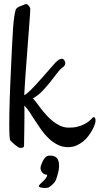

<svg xmlns="http://www.w3.org/2000/svg" viewBox="-20 -702 493 951"><path d="M129.9 -659.2Q130.4 -657.7 129.4 -642.6Q128.4 -627.4 126.7 -603Q125 -578.6 122.6 -546.9Q120.1 -515.1 117.4 -480.2Q114.7 -445.3 112.1 -408.9Q109.4 -372.6 106.9 -339.4Q104.5 -306.2 102.8 -277.8Q101.1 -249.5 100.1 -230Q110.4 -235.8 124.8 -249.3Q139.2 -262.7 155 -279.8Q170.9 -296.9 187.5 -315.7Q204.1 -334.5 218.8 -351.3Q233.4 -368.2 245.1 -381.3Q256.8 -394.5 263.2 -399.9Q272 -407.2 278.1 -409.4Q284.2 -411.6 288.3 -410.9Q292.5 -410.2 295.2 -407.5Q297.9 -404.8 299.8 -401.9Q301.3 -398.9 302.5 -395Q303.7 -391.1 303.2 -386.5Q302.7 -381.8 299.6 -377Q296.4 -372.1 289.1 -367.2Q276.4 -357.9 261.5 -338.1Q246.6 -318.4 228.5 -295.4Q210.4 -272.5 189.2 -250.5Q168 -228.5 143.1 -214.8Q150.4 -207.5 160.4 -193.8Q170.4 -180.2 182.9 -164.1Q195.3 -147.9 210.2 -131.3Q225.1 -114.7 242.4 -101.1Q259.8 -87.4 279.3 -78.6Q298.8 -69.8 320.8 -69.8Q344.7 -69.3 364 -74.5Q383.3 -79.6 397.5 -86.9Q411.6 -94.2 420.7 -101.6Q429.7 -108.9 433.1 -112.8Q441.9 -125 448 -120.6Q454.1 -116.2 453.1 -101.1Q452.6 -95.2 448.5 -83.3Q444.3 -71.3 436.5 -57.1Q428.7 -43 417.5 -28.1Q406.2 -13.2 391.4 -1Q376.5 11.2 357.7 19Q338.9 26.9 316.9 26.9Q288.6 26.9 264.9 14.6Q241.2 2.4 221.2 -16.6Q201.2 -35.6 184.3 -59.3Q167.5 -83 152.8 -106Q138.2 -128.9 125.2 -148.4Q112.3 -168 100.1 -179.2Q101.1 -171.4 101.1 -163.3Q101.1 -155.3 101.1 -147Q101.1 -121.6 100.8 -93.5Q100.6 -65.4 100.1 -41.5Q99.6 -17.6 99.4 -0.7Q99.1 16.1 99.1 19Q99.1 26.4 93.5 28.6Q87.9 30.8 82 30.8Q76.7 30.8 69.1 26.1Q61.5 21.5 54.2 15.4Q46.9 9.3 40.3 2.9Q33.7 -3.4 30.8 -6.8Q28.3 -10.3 27.1 -31.2Q25.9 -52.2 25.9 -86.9Q25.9 -111.8 26.4 -142.8Q26.9 -173.8 28.1 -208.7Q29.3 -243.7 30.8 -281.5Q32.2 -319.3 34.2 -357.9Q37.1 -423.3 39.6 -472.7Q42 -522 44.4 -557.9Q46.9 -593.8 50.3 -617.4Q53.7 -641.1 58.1 -654.8Q59.6 -658.2 64.5 -662.6Q69.3 -667 77.1 -669.9Q88.4 -673.8 97.4 -678Q106.4 -682.1 108.9 -682.1Q112.3 -682.1 116 -679.7Q119.6 -677.2 122.6 -673.8Q125.5 -670.4 127.4 -666.5Q129.4 -662.6 129.9 -659.2ZM272.5 121.1Q272.5 133.3 269.3 147.7Q266.1 162.1 258.8 184.1Q253.9 197.8 243.9 208Q233.9 218.3 221.7 226.1Q218.8 227.5 213.9 228.3Q209 229 203.6 229Q192.4 229 182.4 226.8Q172.4 224.6 172.4 220.2Q172.4 215.8 179 209.5Q185.5 203.1 193.6 195.6Q201.7 188 207.8 179.7Q213.9 171.4 213.4 163.1Q204.6 163.6 198.5 160.2Q192.4 156.7 188.5 151.6Q184.6 146.5 182.6 140.9Q180.7 135.3 180.7 130.9Q180.7 124.5 183.6 115.7Q186.5 106.9 190.7 98.6Q194.8 90.3 200 83.3Q205.1 76.2 209.5 73.2Q217.3 69.3 221.4 69.1Q225.6 68.8 229.5 68.8Q249.5 68.8 261 80.1Q272.5 91.3 272.5 121.1Z"/></svg>

Font: Oregano
Style: Regular
Weight: 400
Version: Version 1.000